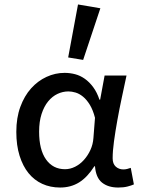

<svg xmlns="http://www.w3.org/2000/svg" viewBox="-20 -827 640 859"><path d="M249 12Q205 12 169 -4.5Q133 -21 107.5 -52.5Q82 -84 67.5 -130.5Q53 -177 53 -237Q53 -300 71 -349Q89 -398 119 -431.5Q149 -465 188 -483Q227 -501 269 -501Q293 -501 316 -495Q339 -489 359.5 -474.5Q380 -460 397 -437Q414 -414 425 -381H428L448 -489H546Q536 -442 525 -390.5Q514 -339 505 -289Q496 -239 490 -195Q484 -151 484 -119Q484 -94 498 -81.5Q512 -69 532 -69Q540 -69 548.5 -71Q557 -73 565 -76L579 -2Q568 3 550.5 7.5Q533 12 509 12Q464 12 436.5 -10Q409 -32 405 -83H402Q371 -34 334 -11Q297 12 249 12ZM271 -70Q294 -70 316 -81Q338 -92 355.5 -111.5Q373 -131 384.5 -156Q396 -181 398 -210L405 -300Q396 -335 382 -358Q368 -381 351.5 -394.5Q335 -408 318 -413Q301 -418 286 -418Q261 -418 237.5 -407Q214 -396 195.5 -373.5Q177 -351 166 -317Q155 -283 155 -238Q155 -157 186 -113.5Q217 -70 271 -70ZM352 -559 285 -570 329 -807 429 -790Z"/></svg>

Font: SauceCodePro Nerd Font Mono
Style: Regular
Weight: 500
Monospace: yes
Designer: Paul D. Hunt, Teo Tuominen
Foundry: Adobe Systems Incorporated
Version: Version 2.030;PS 1.000;hotconv 16.6.51;makeotf.lib2.5.65220;